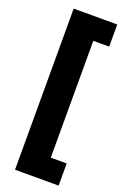

<svg xmlns="http://www.w3.org/2000/svg" viewBox="-170 -788 664 1010"><g transform="rotate(20 162.0 -283.0)"><path d="M301 168H57V-734H301V-610H212V44H301Z"/></g></svg>

Font: Noto Sans Cherokee Black
Style: Regular
Weight: 900
Designer: Monotype Design Team
Foundry: Monotype Imaging Inc.
Version: Version 2.001; ttfautohint (v1.8.4.7-5d5b)